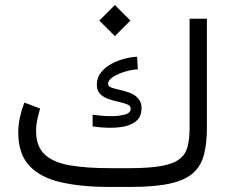

<svg xmlns="http://www.w3.org/2000/svg" viewBox="-20 -739 916 759"><path d="M434.1 -719.2 495.6 -657.7 434.1 -596.2 372.6 -657.7ZM414.1 -74.2H491.2Q569.8 -74.2 617.4 -82.8Q665 -91.3 689.2 -109.9Q713.4 -128.4 721.4 -158.9Q729.5 -189.5 729.5 -233.4V-665H797.9V-234.9Q797.9 -171.4 786.1 -126.7Q774.4 -82 742.2 -54Q710 -25.9 649.9 -12.9Q589.8 0 493.7 0H414.1Q298.8 0 217.8 -19.3Q136.7 -38.6 94.5 -85.4Q52.2 -132.3 52.2 -214.8Q52.2 -246.1 58.8 -275.6Q65.4 -305.2 76.2 -333.5L138.7 -310.1Q132.3 -289.1 127.4 -266.4Q122.6 -243.7 122.6 -222.7Q122.6 -159.7 157.2 -127.9Q191.9 -96.2 257.3 -85.2Q322.8 -74.2 414.1 -74.2ZM346.2 -285.6Q359.4 -283.7 379.2 -281.7Q398.9 -279.8 419.4 -279.8Q448.7 -279.8 472.7 -285.9Q496.6 -292 496.6 -310.1Q496.6 -320.8 483.2 -326.4Q469.7 -332 449.7 -336.2Q429.7 -340.3 409.7 -347.2Q389.6 -354 376.2 -367.2Q362.8 -380.4 362.8 -403.8Q362.8 -432.1 379.4 -452.9Q396 -473.6 421.4 -487.1Q446.8 -500.5 473.9 -507.3Q501 -514.2 522 -514.6L524.9 -464.8Q504.4 -464.4 476.8 -456.5Q449.2 -448.7 428.2 -435.8Q407.2 -422.9 407.2 -407.2Q407.2 -397.5 420.4 -392.8Q433.6 -388.2 453.4 -383.8Q473.1 -379.4 492.7 -372.3Q512.2 -365.2 524.9 -351.1Q539.6 -335.4 539.6 -312Q539.6 -280.8 522.2 -263.9Q504.9 -247.1 477.1 -240.5Q449.2 -233.9 418 -233.9Q381.8 -233.9 346.2 -239.3Z"/></svg>

Font: Vazirmatn FD Light
Style: Regular
Weight: 300
Designer: Saber Rastikerdar
Foundry: Saber Rastikerdar
Version: Version 33.003